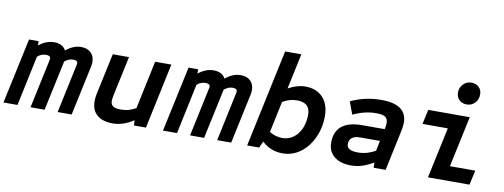

<svg xmlns="http://www.w3.org/2000/svg" viewBox="-67 -1042 3608 1375"><g transform="rotate(10 1736.5 -355.0)"><path d="M-7 0 95 -476H165V-445Q194 -468 221.5 -478Q249 -488 275 -488Q339 -488 362 -443Q391 -467 418.5 -477.5Q446 -488 472 -488Q519 -488 544.5 -462.5Q570 -437 570 -395Q570 -381 566 -361L489 0H387L462 -353Q463 -357 463.5 -360.5Q464 -364 464 -368Q464 -389 432 -389Q399 -389 370 -364L292 0H190L265 -353Q266 -357 266.5 -360.5Q267 -364 267 -368Q267 -389 235 -389Q219 -389 203 -383.5Q187 -378 172 -364L95 0Z M789 12Q716 12 675 -22.5Q634 -57 634 -123Q634 -149 640 -177L704 -476H822L760 -186Q757 -172 756 -162Q755 -152 755 -146Q755 -121 771.5 -108.5Q788 -96 826 -96Q859 -96 886 -103.5Q913 -111 938 -126L1012 -476H1130L1029 0H942L940 -38Q864 12 789 12Z M1153 0 1255 -476H1325V-445Q1354 -468 1381.5 -478Q1409 -488 1435 -488Q1499 -488 1522 -443Q1551 -467 1578.5 -477.5Q1606 -488 1632 -488Q1679 -488 1704.5 -462.5Q1730 -437 1730 -395Q1730 -381 1726 -361L1649 0H1547L1622 -353Q1623 -357 1623.5 -360.5Q1624 -364 1624 -368Q1624 -389 1592 -389Q1559 -389 1530 -364L1452 0H1350L1425 -353Q1426 -357 1426.5 -360.5Q1427 -364 1427 -368Q1427 -389 1395 -389Q1379 -389 1363 -383.5Q1347 -378 1332 -364L1255 0Z M2024 12Q1937 12 1874 -47L1852 0H1765L1916 -710H2034L1979 -452Q2044 -488 2103 -488Q2184 -488 2230.5 -438.5Q2277 -389 2277 -303Q2277 -237 2257.5 -180Q2238 -123 2203.5 -79.5Q2169 -36 2123 -12Q2077 12 2024 12ZM2003 -96Q2048 -96 2083 -121.5Q2118 -147 2137.5 -191.5Q2157 -236 2157 -293Q2157 -380 2062 -380Q2007 -380 1957 -350L1909 -123Q1955 -96 2003 -96Z M2522 12Q2443 12 2398.5 -24.5Q2354 -61 2354 -125Q2354 -286 2553 -286H2715L2717 -296Q2719 -306 2720 -315Q2721 -324 2721 -331Q2721 -362 2701.5 -375Q2682 -388 2635 -388Q2554 -388 2468 -348L2434 -439Q2537 -488 2657 -488Q2842 -488 2842 -354Q2842 -341 2840 -327Q2838 -313 2835 -297L2772 0H2685L2684 -38Q2641 -13 2603 -0.5Q2565 12 2522 12ZM2553 -88Q2589 -88 2621 -97.5Q2653 -107 2681 -123L2696 -197H2554Q2473 -197 2473 -135Q2473 -88 2553 -88Z M3080 0 3159 -370H2975L2998 -476H3300L3221 -106H3405L3382 0ZM3262 -562Q3228 -562 3207 -583Q3186 -604 3186 -635Q3186 -672 3210.5 -697Q3235 -722 3269 -722Q3303 -722 3324 -701.5Q3345 -681 3345 -649Q3345 -612 3321 -587Q3297 -562 3262 -562Z"/></g></svg>

Font: Sometype Mono
Style: Bold Italic
Weight: 700
Italic angle: -12°
Monospace: yes
Designer: Ryoichi Tsunekawa
Foundry: Dharma Type
Version: Version 1.000; ttfautohint (v1.8.3)